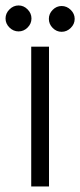

<svg xmlns="http://www.w3.org/2000/svg" viewBox="-56 -670 289 690"><path d="M-22 -636.2Q-36.1 -622.1 -36.1 -603.5Q-36.1 -585 -22 -571Q-7.8 -557.1 10.7 -557.1Q29.3 -557.1 43.2 -571Q57.1 -585 57.1 -603.5Q57.1 -622.1 43.2 -636.2Q29.3 -650.4 10.7 -650.4Q-7.8 -650.4 -22 -636.2ZM133.3 -634.5Q119.6 -620.6 119.6 -602.1Q119.6 -583.5 133.3 -569.6Q147 -555.7 165.5 -555.7Q184.1 -555.7 198.2 -569.6Q212.4 -583.5 212.4 -602.1Q212.4 -620.6 198.2 -634.5Q184.1 -648.4 165.5 -648.4Q147 -648.4 133.3 -634.5ZM120.1 0H56.2V-502.4H120.1Z"/></svg>

Font: LilGrotesk
Style: Regular
Weight: 400
Designer: BSozoo
Foundry: BSozoo
Version: Version 1.004;PS 001.004;hotconv 1.0.70;makeotf.lib2.5.58329